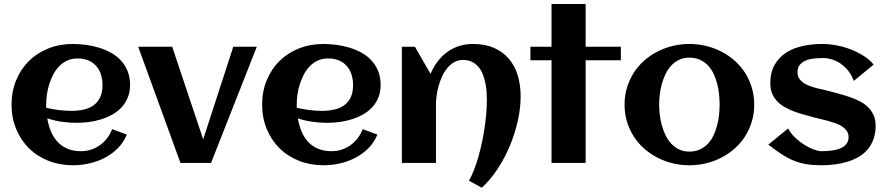

<svg xmlns="http://www.w3.org/2000/svg" viewBox="-20 -791 4306 932"><path d="M204.6 -267.6Q234.9 -260.7 265.1 -256.8Q295.4 -252.9 326.2 -252.9Q358.4 -252.9 386 -259Q413.6 -265.1 433.8 -279.5Q454.1 -293.9 465.8 -317.9Q477.5 -341.8 477.5 -377.4Q477.5 -406.2 469.7 -430.2Q461.9 -454.1 446.5 -471.2Q431.2 -488.3 408.7 -497.8Q386.2 -507.3 356.4 -507.3Q328.6 -507.3 306.4 -497.1Q284.2 -486.8 267.3 -469.5Q250.5 -452.1 238.5 -429.2Q226.6 -406.2 218.8 -381.3Q210.9 -356.4 207.5 -331.1Q204.1 -305.7 204.1 -283.2Q204.1 -279.3 204.1 -275.4Q204.1 -271.5 204.6 -267.6ZM611.3 -378.9Q611.3 -344.2 600.1 -317.1Q588.9 -290 569.6 -269.5Q550.3 -249 524.9 -234.9Q499.5 -220.7 470.7 -211.7Q441.9 -202.6 411.4 -198.7Q380.9 -194.8 352.1 -194.8Q315.4 -194.8 279.8 -200Q244.1 -205.1 209.5 -216.3Q214.8 -184.1 226.6 -155Q238.3 -126 257.8 -104.2Q277.3 -82.5 305.9 -69.8Q334.5 -57.1 373.5 -57.1Q399.4 -57.1 422.9 -64.9Q446.3 -72.8 465.8 -86.9Q485.4 -101.1 500.2 -120.6Q515.1 -140.1 524.4 -164.1L595.7 -137.7Q579.6 -99.1 551.5 -71Q523.4 -43 488 -24.7Q452.6 -6.3 412.8 2.4Q373 11.2 334 11.2Q269.5 11.2 214.8 -10.5Q160.2 -32.2 120.6 -71.3Q81.1 -110.4 58.6 -164.6Q36.1 -218.8 36.1 -283.2Q36.1 -347.7 58.6 -401.9Q81.1 -456.1 120.6 -495.1Q160.2 -534.2 214.8 -555.9Q269.5 -577.6 334 -577.6Q365.2 -577.6 397.9 -573.2Q430.7 -568.8 461.4 -559.3Q492.2 -549.8 519.5 -534.7Q546.9 -519.5 567.1 -497.3Q587.4 -475.1 599.4 -445.8Q611.3 -416.5 611.3 -378.9Z M1004.4 0H856L650.9 -564H815.9L966.3 -114.7L1112.3 -564H1226.6Z M1420.9 -267.6Q1451.2 -260.7 1481.4 -256.8Q1511.7 -252.9 1542.5 -252.9Q1574.7 -252.9 1602.3 -259Q1629.9 -265.1 1650.1 -279.5Q1670.4 -293.9 1682.1 -317.9Q1693.8 -341.8 1693.8 -377.4Q1693.8 -406.2 1686 -430.2Q1678.2 -454.1 1662.8 -471.2Q1647.5 -488.3 1625 -497.8Q1602.5 -507.3 1572.8 -507.3Q1544.9 -507.3 1522.7 -497.1Q1500.5 -486.8 1483.6 -469.5Q1466.8 -452.1 1454.8 -429.2Q1442.9 -406.2 1435.1 -381.3Q1427.2 -356.4 1423.8 -331.1Q1420.4 -305.7 1420.4 -283.2Q1420.4 -279.3 1420.4 -275.4Q1420.4 -271.5 1420.9 -267.6ZM1827.6 -378.9Q1827.6 -344.2 1816.4 -317.1Q1805.2 -290 1785.9 -269.5Q1766.6 -249 1741.2 -234.9Q1715.8 -220.7 1687 -211.7Q1658.2 -202.6 1627.7 -198.7Q1597.2 -194.8 1568.4 -194.8Q1531.7 -194.8 1496.1 -200Q1460.4 -205.1 1425.8 -216.3Q1431.2 -184.1 1442.9 -155Q1454.6 -126 1474.1 -104.2Q1493.7 -82.5 1522.2 -69.8Q1550.8 -57.1 1589.8 -57.1Q1615.7 -57.1 1639.2 -64.9Q1662.6 -72.8 1682.1 -86.9Q1701.7 -101.1 1716.6 -120.6Q1731.4 -140.1 1740.7 -164.1L1812 -137.7Q1795.9 -99.1 1767.8 -71Q1739.7 -43 1704.3 -24.7Q1668.9 -6.3 1629.2 2.4Q1589.4 11.2 1550.3 11.2Q1485.8 11.2 1431.2 -10.5Q1376.5 -32.2 1336.9 -71.3Q1297.4 -110.4 1274.9 -164.6Q1252.4 -218.8 1252.4 -283.2Q1252.4 -347.7 1274.9 -401.9Q1297.4 -456.1 1336.9 -495.1Q1376.5 -534.2 1431.2 -555.9Q1485.8 -577.6 1550.3 -577.6Q1581.5 -577.6 1614.3 -573.2Q1647 -568.8 1677.7 -559.3Q1708.5 -549.8 1735.8 -534.7Q1763.2 -519.5 1783.4 -497.3Q1803.7 -475.1 1815.7 -445.8Q1827.6 -416.5 1827.6 -378.9Z M2507.3 -323.2Q2507.3 -266.1 2493.4 -204.1Q2479.5 -142.1 2454.6 -82.5Q2429.7 -22.9 2395 29.5Q2360.4 82 2318.8 120.1L2256.8 86.4Q2270 62 2281.7 31.7Q2293.5 1.5 2303 -32.5Q2312.5 -66.4 2320.1 -102.5Q2327.6 -138.7 2332.8 -174.1Q2337.9 -209.5 2340.6 -242.9Q2343.3 -276.4 2343.3 -305.2Q2343.3 -324.2 2341.8 -345.9Q2340.3 -367.7 2335.7 -389.4Q2331.1 -411.1 2323.2 -431.2Q2315.4 -451.2 2302.5 -466.3Q2289.6 -481.4 2271.2 -490.7Q2252.9 -500 2228 -500Q2203.6 -500 2184.6 -489Q2165.5 -478 2150.9 -460.2Q2136.2 -442.4 2125.7 -419.4Q2115.2 -396.5 2108.6 -372.3Q2102.1 -348.1 2099.1 -324.7Q2096.2 -301.3 2096.2 -282.7V0H1930.7V-564H1994.1L2069.8 -432.6Q2083.5 -465.3 2104 -492.2Q2124.5 -519 2150.4 -538.1Q2176.3 -557.1 2207.8 -567.4Q2239.3 -577.6 2275.9 -577.6Q2334.5 -577.6 2377.9 -558.6Q2421.4 -539.6 2450.2 -505.6Q2479 -471.7 2493.2 -425Q2507.3 -378.4 2507.3 -323.2Z M2822.8 0H2657.2V-498.5H2554.7V-564H2657.2V-771.5H2822.8V-564H2993.7V-498.5H2822.8Z M3641.1 -283.2Q3641.1 -239.3 3629.4 -200.7Q3617.7 -162.1 3596.9 -129.4Q3576.2 -96.7 3546.9 -70.6Q3517.6 -44.4 3482.7 -26.4Q3447.8 -8.3 3408 1.5Q3368.2 11.2 3326.2 11.2Q3284.2 11.2 3244.6 1.5Q3205.1 -8.3 3170.2 -26.4Q3135.3 -44.4 3106 -70.6Q3076.7 -96.7 3055.9 -129.4Q3035.2 -162.1 3023.4 -200.9Q3011.7 -239.7 3011.7 -283.2Q3011.7 -326.7 3023.4 -365.5Q3035.2 -404.3 3055.9 -437Q3076.7 -469.7 3106 -495.8Q3135.3 -522 3170.2 -540Q3205.1 -558.1 3244.6 -567.9Q3284.2 -577.6 3326.2 -577.6Q3368.2 -577.6 3408 -567.9Q3447.8 -558.1 3482.7 -540Q3517.6 -522 3546.9 -495.8Q3576.2 -469.7 3596.9 -437Q3617.7 -404.3 3629.4 -365.5Q3641.1 -326.7 3641.1 -283.2ZM3473.1 -283.2Q3473.1 -306.6 3470.5 -332.8Q3467.8 -358.9 3461.4 -384Q3455.1 -409.2 3444.1 -432.4Q3433.1 -455.6 3417 -472.9Q3400.9 -490.2 3378.4 -500.7Q3356 -511.2 3326.2 -511.2Q3297.9 -511.2 3275.9 -500.5Q3253.9 -489.7 3237.5 -471.9Q3221.2 -454.1 3210.2 -430.7Q3199.2 -407.2 3192.4 -382.1Q3185.5 -356.9 3182.6 -331.3Q3179.7 -305.7 3179.7 -283.2Q3179.7 -260.7 3182.6 -235.1Q3185.5 -209.5 3192.4 -184.1Q3199.2 -158.7 3210.2 -135.5Q3221.2 -112.3 3237.5 -94.5Q3253.9 -76.7 3275.9 -65.9Q3297.9 -55.2 3326.2 -55.2Q3355.5 -55.2 3377.9 -65.7Q3400.4 -76.2 3416.7 -93.8Q3433.1 -111.3 3443.8 -134.3Q3454.6 -157.2 3461.2 -182.6Q3467.8 -208 3470.5 -233.9Q3473.1 -259.8 3473.1 -283.2Z M4230.5 -180.2Q4230.5 -143.1 4219.7 -114.3Q4209 -85.4 4190.4 -64.2Q4171.9 -43 4146.5 -28.6Q4121.1 -14.2 4092 -5.4Q4063 3.4 4031.2 7.3Q3999.5 11.2 3968.3 11.2Q3926.3 11.2 3894 5.9Q3861.8 0.5 3832.5 -11.5Q3803.2 -23.4 3774.2 -42.5Q3745.1 -61.5 3709.5 -88.9L3805.7 -167.5Q3818.8 -142.6 3840.6 -122.3Q3862.3 -102.1 3885.7 -87.4Q3909.2 -72.8 3931.2 -64.9Q3953.1 -57.1 3966.8 -57.1Q3978 -57.1 3992.2 -57.9Q4006.3 -58.6 4021 -60.8Q4035.6 -63 4049.8 -67.4Q4064 -71.8 4075 -79.3Q4085.9 -86.9 4092.5 -98.4Q4099.1 -109.9 4099.1 -126Q4099.1 -142.6 4090.6 -155Q4082 -167.5 4068.4 -176.8Q4054.7 -186 4037.1 -192.4Q4019.5 -198.7 4001.7 -203.6Q3983.9 -208.5 3967.3 -212.2Q3950.7 -215.8 3938.5 -219.2Q3916 -225.6 3891.1 -232.2Q3866.2 -238.8 3841.8 -247.3Q3817.4 -255.9 3795.2 -267.6Q3772.9 -279.3 3756.1 -295.7Q3739.3 -312 3729.2 -334.2Q3719.2 -356.4 3719.2 -386.2Q3719.2 -440.9 3741 -477.8Q3762.7 -514.6 3798.3 -536.9Q3834 -559.1 3879.4 -568.4Q3924.8 -577.6 3971.7 -577.6Q4003.9 -577.6 4039.6 -571Q4075.2 -564.5 4108.9 -551.5Q4142.6 -538.6 4171.9 -520Q4201.2 -501.5 4220.7 -477.5L4124.5 -398.4Q4113.8 -427.7 4096.4 -448.7Q4079.1 -469.7 4058.8 -483.2Q4038.6 -496.6 4017.3 -502.9Q3996.1 -509.3 3978 -509.3Q3960.4 -509.3 3938.5 -507.8Q3916.5 -506.3 3897.2 -499.5Q3877.9 -492.7 3864.5 -478.8Q3851.1 -464.8 3851.1 -440.4Q3851.1 -422.9 3859.1 -410.4Q3867.2 -397.9 3880.4 -388.9Q3893.6 -379.9 3910.4 -373.8Q3927.2 -367.7 3944.8 -363Q3962.4 -358.4 3979 -355Q3995.6 -351.6 4008.8 -347.7Q4031.2 -341.3 4056.4 -334.7Q4081.5 -328.1 4106 -319.6Q4130.4 -311 4153.1 -299.6Q4175.8 -288.1 4192.9 -271.5Q4210 -254.9 4220.2 -232.7Q4230.5 -210.4 4230.5 -180.2Z"/></svg>

Font: Aclonica
Style: Regular
Weight: 400
Version: Version 1.001